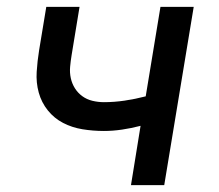

<svg xmlns="http://www.w3.org/2000/svg" viewBox="-20 -540 640 560"><path d="M362 0 390 -173Q363 -166 336 -162Q309 -158 283 -158Q251 -158 220.5 -163Q190 -168 164 -181.5Q138 -195 119.5 -218Q101 -241 93 -270Q85 -299 87 -330.5Q89 -362 94 -393L115 -520H212L189 -380Q186 -362 184.5 -345Q183 -328 186.5 -312Q190 -296 198.5 -282.5Q207 -269 220 -259.5Q233 -250 249.5 -246Q266 -242 283 -242Q313 -242 343.5 -246.5Q374 -251 405 -259L448 -520H545L459 0Z"/></svg>

Font: Iosevka Aile Medium
Style: Italic
Weight: 500
Italic angle: -9°
Designer: Belleve Invis
Foundry: Belleve Invis
Version: Version 31.1.0; ttfautohint (v1.8.4)